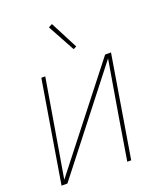

<svg xmlns="http://www.w3.org/2000/svg" viewBox="-138 -834 776 922"><g transform="rotate(-20 250.0 -372.5)"><path d="M16 0 102 -520H122L87 -312Q75 -239 62.5 -166.5Q50 -94 38 -22L428 -520H458L372 0H352L386 -208Q398 -281 410.5 -353.5Q423 -426 435 -498L46 0ZM295 -596 219 -735 238 -745 311 -604Z"/></g></svg>

Font: Iosevka Term Curly Th Obl
Style: Regular
Weight: 100
Italic angle: -9°
Designer: Belleve Invis
Foundry: Belleve Invis
Version: Version 32.3.0